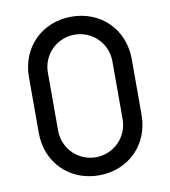

<svg xmlns="http://www.w3.org/2000/svg" viewBox="-84 -807 793 894"><g transform="rotate(-10 313.0 -360.0)"><path d="M313 15C453 15 556 -88 556 -228V-492C556 -632 453 -735 313 -735C173 -735 70 -632 70 -492V-228C70 -88 173 15 313 15ZM160.5 -223V-497.5C160.5 -582 228.5 -650 313 -650C397.5 -650 465.5 -582 465.5 -497.5V-223C465.5 -138.5 397.5 -70.5 313 -70.5C228.5 -70.5 160.5 -138.5 160.5 -223Z"/></g></svg>

Font: Eudonet Medium
Style: Regular
Weight: 500
Designer: Mikhail Sharanda
Foundry: Mikhail Sharanda
Version: Version 4.503;Glyphs 3.1.2 (3151)